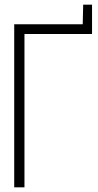

<svg xmlns="http://www.w3.org/2000/svg" viewBox="-20 -804 422 824"><path d="M337 -784 335 -699V-677H375V-784ZM41 0H85V-658H375V-700H41Z"/></svg>

Font: Advent Pro Light
Style: Regular
Weight: 300
Version: Version 3.000